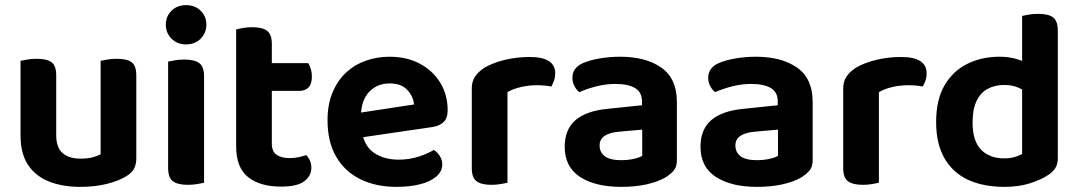

<svg xmlns="http://www.w3.org/2000/svg" viewBox="-20 -713 4203 748"><path d="M60 -185V-259H199V-186Q199 -138 224 -116.5Q249 -95 294 -95Q323 -95 342.5 -100.5Q362 -106 372 -112V-259H511V-97Q511 -73 502.5 -56.5Q494 -40 473 -27Q442 -8 396 3.5Q350 15 293 15Q223 15 170.5 -6Q118 -27 89 -71Q60 -115 60 -185ZM511 -213H372V-476Q381 -478 398 -481Q415 -484 435 -484Q475 -484 493 -470.5Q511 -457 511 -419ZM199 -213H60V-476Q69 -478 86 -481Q103 -484 123 -484Q163 -484 181 -470.5Q199 -457 199 -419Z M626 -617Q626 -649 648 -671Q670 -693 705 -693Q740 -693 762 -671Q784 -649 784 -617Q784 -585 762 -562.5Q740 -540 705 -540Q670 -540 648 -562.5Q626 -585 626 -617ZM635 -264H775V-1Q766 1 749 4Q732 7 712 7Q672 7 653.5 -7Q635 -21 635 -58ZM775 -192H635V-473Q644 -475 661 -478Q678 -481 698 -481Q738 -481 756.5 -467Q775 -453 775 -415Z M900 -264H1039V-153Q1039 -123 1057.5 -110Q1076 -97 1109 -97Q1125 -97 1142.5 -100.5Q1160 -104 1173 -109Q1181 -101 1187 -88.5Q1193 -76 1193 -59Q1193 -28 1165.5 -7Q1138 14 1075 14Q993 14 946.5 -23Q900 -60 900 -143ZM987 -359V-467H1181Q1186 -459 1190.5 -445Q1195 -431 1195 -414Q1195 -386 1182 -372.5Q1169 -359 1147 -359ZM1039 -238H900V-598Q909 -601 926.5 -604Q944 -607 963 -607Q1002 -607 1020.5 -593Q1039 -579 1039 -542Z M1343 -171 1337 -267 1593 -306Q1590 -338 1566.5 -363Q1543 -388 1498 -388Q1450 -388 1419 -356Q1388 -324 1386 -264L1390 -201Q1399 -143 1438 -117Q1477 -91 1533 -91Q1575 -91 1611.5 -103Q1648 -115 1670 -129Q1684 -120 1693.5 -105Q1703 -90 1703 -73Q1703 -45 1679.5 -25Q1656 -5 1616 5Q1576 15 1524 15Q1446 15 1385.5 -14Q1325 -43 1290.5 -101Q1256 -159 1256 -245Q1256 -307 1276 -354Q1296 -401 1329.5 -431.5Q1363 -462 1406.5 -477Q1450 -492 1497 -492Q1565 -492 1615.5 -465Q1666 -438 1695 -391Q1724 -344 1724 -283Q1724 -253 1708 -237.5Q1692 -222 1664 -218Z M1957 -354V-225H1818V-369Q1818 -396 1831 -415Q1844 -434 1867 -449Q1899 -468 1945.5 -479.5Q1992 -491 2044 -491Q2143 -491 2143 -427Q2143 -412 2138.5 -399Q2134 -386 2128 -376Q2118 -378 2103 -379.5Q2088 -381 2072 -381Q2040 -381 2009.5 -374Q1979 -367 1957 -354ZM1818 -264 1957 -260V-1Q1948 1 1931 4Q1914 7 1894 7Q1855 7 1836.5 -7Q1818 -21 1818 -58Z M2400 -89Q2426 -89 2448.5 -94Q2471 -99 2482 -106V-208L2392 -200Q2356 -197 2336 -184Q2316 -171 2316 -146Q2316 -120 2336 -104.5Q2356 -89 2400 -89ZM2395 -492Q2496 -492 2556.5 -449.5Q2617 -407 2617 -316V-88Q2617 -63 2604.5 -48.5Q2592 -34 2573 -22Q2544 -5 2500 5Q2456 15 2400 15Q2299 15 2239.5 -24Q2180 -63 2180 -141Q2180 -209 2222 -245Q2264 -281 2347 -289L2481 -303V-318Q2481 -354 2454 -370Q2427 -386 2378 -386Q2340 -386 2303 -376.5Q2266 -367 2237 -354Q2226 -362 2218 -377.5Q2210 -393 2210 -410Q2210 -450 2253 -468Q2282 -480 2320 -486Q2358 -492 2395 -492Z M2929 -89Q2955 -89 2977.5 -94Q3000 -99 3011 -106V-208L2921 -200Q2885 -197 2865 -184Q2845 -171 2845 -146Q2845 -120 2865 -104.5Q2885 -89 2929 -89ZM2924 -492Q3025 -492 3085.5 -449.5Q3146 -407 3146 -316V-88Q3146 -63 3133.5 -48.5Q3121 -34 3102 -22Q3073 -5 3029 5Q2985 15 2929 15Q2828 15 2768.5 -24Q2709 -63 2709 -141Q2709 -209 2751 -245Q2793 -281 2876 -289L3010 -303V-318Q3010 -354 2983 -370Q2956 -386 2907 -386Q2869 -386 2832 -376.5Q2795 -367 2766 -354Q2755 -362 2747 -377.5Q2739 -393 2739 -410Q2739 -450 2782 -468Q2811 -480 2849 -486Q2887 -492 2924 -492Z M3404 -354V-225H3265V-369Q3265 -396 3278 -415Q3291 -434 3314 -449Q3346 -468 3392.5 -479.5Q3439 -491 3491 -491Q3590 -491 3590 -427Q3590 -412 3585.5 -399Q3581 -386 3575 -376Q3565 -378 3550 -379.5Q3535 -381 3519 -381Q3487 -381 3456.5 -374Q3426 -367 3404 -354ZM3265 -264 3404 -260V-1Q3395 1 3378 4Q3361 7 3341 7Q3302 7 3283.5 -7Q3265 -21 3265 -58Z M3962 -113V-419H4101V-96Q4101 -73 4091 -57.5Q4081 -42 4060 -29Q4034 -12 3991 1.5Q3948 15 3893 15Q3811 15 3751.5 -12.5Q3692 -40 3659.5 -96.5Q3627 -153 3627 -237Q3627 -325 3660 -381Q3693 -437 3749 -464.5Q3805 -492 3874 -492Q3910 -492 3939 -483.5Q3968 -475 3986 -464V-348Q3971 -361 3947.5 -371.5Q3924 -382 3892 -382Q3856 -382 3828 -367Q3800 -352 3784.5 -319.5Q3769 -287 3769 -236Q3769 -164 3802 -130Q3835 -96 3892 -96Q3916 -96 3933.5 -101.5Q3951 -107 3962 -113ZM4101 -391H3962V-651Q3970 -653 3987.5 -656Q4005 -659 4024 -659Q4065 -659 4083 -645Q4101 -631 4101 -594Z"/></svg>

Font: BalooTamma2Bold
Style: Bold
Weight: 700
Designer: Divya Kowshik, Shuchita Grover and Ek Type
Foundry: Ek Type
Version: Version 1.700